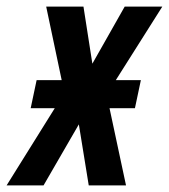

<svg xmlns="http://www.w3.org/2000/svg" viewBox="-68 -562 512 582"><path d="M-48 0 98 -234H25L43 -319H119L72 -542H185L212 -369L310 -542H424L283 -319H359L341 -234H264L314 0H201L171 -185L64 0Z"/></svg>

Font: Noto Sans ExtraCondensed SemiBold
Style: Italic
Weight: 600
Width: 2
Italic angle: -12°
Designer: Monotype Design Team
Foundry: Monotype Imaging Inc.
Version: Version 2.013; ttfautohint (v1.8.4.7-5d5b)